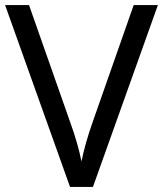

<svg xmlns="http://www.w3.org/2000/svg" viewBox="-20 -827 640 754"><path d="M600 -807 345 -93H255L0 -807H94L255 -349Q271 -305 282 -266.5Q293 -228 300 -193Q307 -228 318 -267Q329 -306 345 -351L505 -807Z"/></svg>

Font: Noto Sans Telugu UI
Style: Regular
Weight: 400
Designer: Jelle Bosma - Monotype Design Team
Foundry: Monotype Imaging Inc.
Version: Version 2.005; ttfautohint (v1.8.4.7-5d5b)